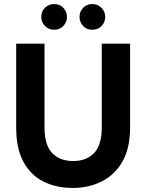

<svg xmlns="http://www.w3.org/2000/svg" viewBox="-20 -922 723 949"><path d="M60 0ZM60 0ZM339 7Q259 7 196 -24Q133 -55 96.5 -121Q60 -187 60 -292V-706H200V-292Q200 -205 238 -165.5Q276 -126 342 -126Q406 -126 444.5 -165Q483 -204 483 -292V-706H623V-292Q623 -190 585.5 -124Q548 -58 483.5 -25.5Q419 7 339 7ZM247 -775Q221 -775 202.5 -793.5Q184 -812 184 -838Q184 -867 203 -884.5Q222 -902 247 -902Q277 -902 294 -882.5Q311 -863 311 -838Q311 -814 294 -794.5Q277 -775 247 -775ZM436 -775Q407 -775 390 -794.5Q373 -814 373 -838Q373 -865 391 -883.5Q409 -902 436 -902Q463 -902 481.5 -883.5Q500 -865 500 -838Q500 -813 482.5 -794Q465 -775 436 -775Z"/></svg>

Font: Ulagadi Sans SemiBold
Style: Regular
Weight: 600
Designer: Ninad Kale (Devanagari), Jonny Pinhorn (Latin)
Foundry: Indian Type Foundry
Version: Version 3.01;March 29, 2020;FontCreator 12.0.0.2522 64-bit; 